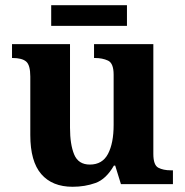

<svg xmlns="http://www.w3.org/2000/svg" viewBox="-20 -705 707 735"><path d="M258 10Q180 10 138 -38.5Q96 -87 96 -188V-412Q96 -456 80 -469.5Q64 -483 28 -483H26V-536H248V-216Q248 -152 264 -113.5Q280 -75 324 -75Q372 -75 393.5 -116Q415 -157 415 -227V-419Q415 -463 393.5 -473Q372 -483 343 -483H340V-536H567V-116Q567 -73 586 -63Q605 -53 634 -53H642V0H443L421 -71H416Q386 -19 345.5 -4.5Q305 10 258 10ZM176 -606V-685H466V-606Z"/></svg>

Font: Noto Serif Tibetan
Style: Bold
Weight: 700
Designer: Monotype Design Team
Foundry: Monotype Imaging Inc.
Version: Version 2.103; ttfautohint (v1.8.4.7-5d5b)